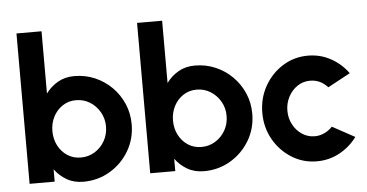

<svg xmlns="http://www.w3.org/2000/svg" viewBox="-52 -845 1825 954"><g transform="rotate(-5 861.0 -368.5)"><path d="M327.5 -514Q382 -514 429.8 -493.5Q477.5 -473 513.8 -436.8Q550 -400.5 570.5 -353Q591 -305.5 591 -251Q591 -178 555.5 -118Q520 -58 460 -22.5Q400 13 327.5 13Q280.5 13 244.8 -7.8Q209 -28.5 185 -61.5V0H60V-750H185V-439.5Q209 -472.5 244.8 -493.2Q280.5 -514 327.5 -514ZM325.5 -108Q363.5 -108 394.8 -127.2Q426 -146.5 444.5 -179Q463 -211.5 463 -251Q463 -290.5 444.2 -323Q425.5 -355.5 394.5 -374.8Q363.5 -394 325.5 -394Q288 -394 258.5 -374.5Q229 -355 212.2 -322.5Q195.5 -290 195.5 -251Q195.5 -211 212.5 -178.5Q229.5 -146 258.8 -127Q288 -108 325.5 -108Z M929 -514Q983.5 -514 1031.2 -493.5Q1079 -473 1115.2 -436.8Q1151.5 -400.5 1172 -353Q1192.5 -305.5 1192.5 -251Q1192.5 -178 1157 -118Q1121.5 -58 1061.5 -22.5Q1001.5 13 929 13Q882 13 846.2 -7.8Q810.5 -28.5 786.5 -61.5V0H661.5V-750H786.5V-439.5Q810.5 -472.5 846.2 -493.2Q882 -514 929 -514ZM927 -108Q965 -108 996.2 -127.2Q1027.5 -146.5 1046 -179Q1064.5 -211.5 1064.5 -251Q1064.5 -290.5 1045.8 -323Q1027 -355.5 996 -374.8Q965 -394 927 -394Q889.5 -394 860 -374.5Q830.5 -355 813.8 -322.5Q797 -290 797 -251Q797 -211 814 -178.5Q831 -146 860.2 -127Q889.5 -108 927 -108Z M1580.5 -152 1692.5 -91Q1658 -44 1606 -15.5Q1554 13 1492.5 13Q1423.5 13 1366.8 -22.5Q1310 -58 1276.2 -117.8Q1242.5 -177.5 1242.5 -250Q1242.5 -323 1276.2 -383Q1310 -443 1366.8 -478.5Q1423.5 -514 1492.5 -514Q1554 -514 1606 -485.5Q1658 -457 1692.5 -409L1580.5 -348.5Q1544 -389 1492.5 -389Q1457 -389 1428.8 -369.8Q1400.5 -350.5 1384 -318.8Q1367.5 -287 1367.5 -250Q1367.5 -213 1384 -181.5Q1400.5 -150 1429 -131Q1457.5 -112 1492.5 -112Q1517.5 -112 1540.5 -122.8Q1563.5 -133.5 1580.5 -152Z"/></g></svg>

Font: Urbanist
Style: Bold
Weight: 700
Designer: Corey Hu
Foundry: Corey Hu
Version: Version 1.330; ttfautohint (v1.8.4.7-5d5b)